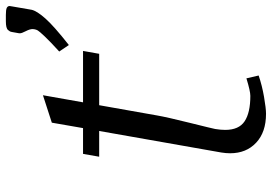

<svg xmlns="http://www.w3.org/2000/svg" viewBox="-150 -722 883 622"><g transform="rotate(-90 291.0 -411.5)"><path d="M177.2 -531.2H93.8L103 -583.5H186.5L204.1 -684.6L293 -713.4L270 -583.5H436.5L427.2 -531.2H260.7L227.5 -343.8Q222.2 -312.5 203.4 -237.1Q184.6 -161.6 183.6 -155.3Q180.7 -137.7 180.7 -123Q180.7 -78.6 208.5 -60.1Q236.3 -41.5 291 -41.5Q306.2 -41.5 347.7 -54.2L356.9 -14.6Q324.2 -3.4 287.4 2.9Q250.5 9.3 232.9 9.3Q173.3 9.3 139.2 -22.7Q105 -54.7 105 -106.9Q105 -120.6 107.4 -135.3ZM580.6 -812.5 569.8 -750Q565.9 -732.9 541.7 -705.6Q517.6 -678.2 455.6 -629.4L434.6 -660.6Q466.8 -689.9 483.4 -707.5Q500 -725.1 502.9 -730.2Q505.9 -735.4 506.8 -741.7Q507.3 -744.6 507.3 -747.1Q507.3 -755.9 500.5 -769Q493.7 -782.2 493.7 -787.6Q493.7 -789.1 493.7 -790.5L497.6 -812.5Q498.5 -817.9 499.8 -820.3Q501 -822.8 504.2 -826.4Q507.3 -830.1 514.4 -831.8Q521.5 -833.5 532.7 -833.5H553.2Q569.8 -833.5 575.9 -830.6Q582 -827.6 582 -821.3Q581.5 -818.8 580.6 -812.5Z"/></g></svg>

Font: Resagnicto
Style: Italic
Weight: 500
Italic angle: -10°
Version: Version 0.999